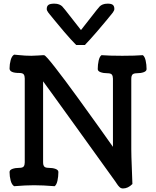

<svg xmlns="http://www.w3.org/2000/svg" viewBox="-20 -1041 877 1079"><path d="M457 -788.1H408.2Q379.9 -816.4 340.6 -862.3Q301.3 -908.2 285.2 -928.7Q279.3 -936 271.7 -945.3Q264.2 -954.6 259.8 -959.7Q255.4 -964.8 251 -970.9Q246.6 -977.1 244.6 -981.7Q242.7 -986.3 242.7 -990.7Q242.7 -1006.3 252.2 -1013.4Q261.7 -1020.5 285.2 -1020.5Q301.3 -1020.5 312.5 -1015.9Q323.7 -1011.2 329.3 -1005.4Q335 -999.5 346.7 -984.9L435.1 -872.1L523.4 -984.9Q535.2 -999.5 540.8 -1005.4Q546.4 -1011.2 557.6 -1015.9Q568.8 -1020.5 585 -1020.5Q606 -1020.5 614.3 -1013.4Q622.6 -1006.3 622.6 -990.7Q622.6 -986.3 620.6 -981.7Q618.7 -977.1 614.3 -970.9Q609.9 -964.8 605.5 -959.7Q601.1 -954.6 593.5 -945.3Q585.9 -936 580.1 -928.7Q564.9 -909.7 524.9 -863.3Q484.9 -816.9 457 -788.1ZM59.6 -733.9Q67.9 -733.4 86.7 -731.4Q105.5 -729.5 121.1 -728.5Q136.7 -727.5 156.2 -727.5Q171.9 -727.5 194.8 -729.2Q217.8 -731 222.7 -731Q224.1 -731 226.1 -730.7Q228 -730.5 228.5 -730.5Q236.8 -730 290.5 -661.1Q344.2 -592.3 420.7 -486.8Q497.1 -381.3 539.1 -322.3Q581.1 -263.2 614.7 -215.8V-598.6Q614.7 -613.3 608.9 -621.3Q603 -629.4 584 -629.4Q561.5 -629.4 545.4 -635.3Q529.3 -641.1 529.3 -652.8Q529.3 -677.7 534.4 -700.4Q539.6 -723.1 550.3 -731Q594.2 -727.5 667 -727.5Q740.2 -727.5 782.7 -731Q793.5 -723.1 798.6 -700.4Q803.7 -677.7 803.7 -652.8Q803.7 -641.1 787.6 -635.3Q771.5 -629.4 749 -629.4Q738.3 -629.4 731.4 -626.7Q724.6 -624 721.9 -618.7Q719.2 -613.3 718.5 -609.1Q717.8 -605 717.8 -597.7V-202.1Q717.8 -168.5 720.9 -94.5Q724.1 -20.5 724.1 -6.8Q699.2 18.1 671.4 18.1Q665.5 18.1 660.4 16.1Q655.3 14.2 650.9 9.5Q646.5 4.9 643.8 1.7Q641.1 -1.5 636.2 -9Q631.3 -16.6 628.9 -20Q584.5 -82.5 403.3 -333.7Q222.2 -585 222.2 -584V-129.4Q222.2 -122.1 222.9 -117.9Q223.6 -113.8 226.3 -108.4Q229 -103 235.8 -100.3Q242.7 -97.7 253.4 -97.7Q275.9 -97.7 292 -91.8Q308.1 -85.9 308.1 -74.2Q308.1 -49.3 303 -25.9Q297.9 -2.4 287.1 5.4Q220.7 0 171.4 0Q125 0 59.6 5.4Q46.4 -2.4 40 -25.9Q33.7 -49.3 33.7 -74.2Q33.7 -85.9 49.8 -91.8Q65.9 -97.7 88.4 -97.7Q107.4 -97.7 113.3 -105.7Q119.1 -113.8 119.1 -128.4V-600.1Q119.1 -614.7 113.3 -622.8Q107.4 -630.9 88.4 -630.9Q33.7 -630.9 33.7 -656.2Q33.7 -680.2 40 -703.4Q46.4 -726.6 59.6 -733.9Z"/></svg>

Font: Coustard
Style: Regular
Weight: 400
Foundry: vernon adams
Version: Version 1.001